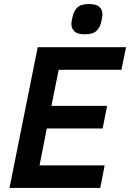

<svg xmlns="http://www.w3.org/2000/svg" viewBox="-20 -932 645 952"><path d="M27 0 167 -698H605L582 -586H271L235 -407H511L489 -295H212L176 -112H499L477 0ZM400 -762Q364 -762 349 -776.5Q334 -791 334 -814Q334 -819 335 -826Q336 -833 340 -850Q346 -878 363.5 -895Q381 -912 422 -912Q458 -912 473 -897.5Q488 -883 488 -860Q488 -855 487 -848Q486 -841 482 -824Q476 -796 458.5 -779Q441 -762 400 -762Z"/></svg>

Font: IBM Plex Sans SmBld
Style: Italic
Weight: 600
Italic angle: -11°
Designer: Mike Abbink, Paul van der Laan, Pieter van Rosmalen
Foundry: Bold Monday
Version: Version 3.005